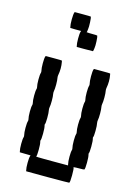

<svg xmlns="http://www.w3.org/2000/svg" viewBox="-125 -864 666 961"><g transform="rotate(15 208.0 -383.5)"><path d="M54.2 -546.9 55.7 -549.8H97.2Q138.7 -549.8 139.6 -548.8Q140.1 -548.3 141.1 -543Q147.5 -509.3 140.6 -473.1Q139.6 -466.3 140.6 -460.4Q143.1 -447.8 143.1 -425Q143.1 -402.3 140.6 -389.6Q139.6 -383.3 140.6 -377Q143.1 -364.3 143.1 -341.3Q143.1 -318.4 140.6 -306.2Q139.6 -299.8 140.6 -293.9Q143.6 -279.8 143.3 -251.7Q143.1 -223.6 139.6 -218.3Q139.2 -217.8 139.4 -216.1Q139.6 -214.4 140.1 -212.4Q143.6 -200.7 143.3 -170.7Q143.1 -140.6 139.6 -134.8Q139.2 -134.3 139.4 -132.6Q139.6 -130.9 140.1 -128.9Q143.6 -116.7 143.3 -86.9Q143.1 -57.1 139.6 -51.3Q139.2 -50.8 149.9 -50.5Q160.6 -50.3 180.7 -50Q200.7 -49.8 222.2 -49.8H305.2L304.2 -54.7Q300.8 -67.9 300.8 -93.5Q300.8 -119.1 304.2 -129.4Q305.2 -133.3 304.2 -137.7Q300.8 -150.9 300.8 -176.8Q300.8 -202.6 304.2 -212.9Q305.2 -216.8 304.2 -221.2Q300.8 -234.4 300.8 -260Q300.8 -285.6 304.2 -295.9Q305.2 -299.8 304.2 -304.7Q300.8 -317.9 300.8 -343.5Q300.8 -369.1 304.2 -379.4Q305.2 -383.3 304.2 -387.7Q300.8 -400.9 300.8 -426.8Q300.8 -452.6 304.2 -462.9Q305.2 -466.8 304.2 -471.2Q300.8 -484.9 300.8 -511.2Q300.8 -537.6 304.2 -546.9L305.7 -549.8H347.2Q388.7 -549.8 389.6 -548.8Q390.1 -548.3 391.1 -543Q397.5 -509.3 390.6 -473.1Q389.6 -466.3 390.6 -460.4Q393.1 -447.8 393.1 -425Q393.1 -402.3 390.6 -389.6Q389.6 -383.3 390.6 -377Q393.1 -364.3 393.1 -341.3Q393.1 -318.4 390.6 -306.2Q389.6 -299.8 390.6 -293.9Q393.6 -279.8 393.3 -251.7Q393.1 -223.6 389.6 -218.3Q389.2 -217.8 389.4 -216.1Q389.6 -214.4 390.1 -212.4Q393.6 -200.7 393.3 -170.7Q393.1 -140.6 389.6 -134.8Q389.2 -134.3 389.4 -132.6Q389.6 -130.9 390.1 -128.9Q393.6 -116.7 393.3 -86.9Q393.1 -57.1 389.6 -51.3Q388.2 -49.8 360.8 -49.8Q353.5 -49.8 347.2 -49.6Q340.8 -49.3 337.4 -48.8H334Q337.9 -42 337.6 -6.8Q337.4 28.3 333.5 32.2Q332.5 33.2 221.7 33.2L110.4 32.7L109.4 28.8Q106 16.1 106.2 -10.3Q106.4 -36.6 109.9 -46.4L110.8 -49.8L83 -50.3L55.2 -50.8L54.2 -54.7Q50.8 -67.4 50.8 -93.5Q50.8 -119.6 54.2 -129.4Q55.2 -133.3 54.2 -137.7Q50.8 -150.9 50.8 -176.8Q50.8 -202.6 54.2 -212.9Q55.2 -216.8 54.2 -221.2Q50.8 -234.4 50.8 -260Q50.8 -285.6 54.2 -295.9Q55.2 -299.8 54.2 -304.7Q50.8 -317.9 50.8 -343.5Q50.8 -369.1 54.2 -379.4Q55.2 -383.3 54.2 -387.7Q50.8 -400.9 50.8 -426.8Q50.8 -452.6 54.2 -462.9Q55.2 -466.8 54.2 -471.2Q50.8 -484.9 50.8 -511.2Q50.8 -537.6 54.2 -546.9ZM137.7 -796.9 138.7 -799.8H180.7Q221.7 -799.8 222.7 -798.8Q225.1 -794.4 226.3 -770.3Q227.5 -746.1 225.6 -733.9Q225.1 -732.9 224.9 -729.5Q224.6 -726.1 224.6 -724.6Q223.6 -718.8 222.7 -717.8H226.1Q229.5 -717.3 235.8 -717Q242.2 -716.8 250 -716.8Q276.9 -716.8 278.3 -715.3Q280.8 -710.9 282 -686.8Q283.2 -662.6 281.2 -650.4Q280.8 -648.9 280.3 -645.5Q279.8 -642.1 279.8 -641.1Q278.8 -635.3 277.8 -634.3Q277.3 -633.8 235.4 -633.8H193.8L192.9 -637.7Q189.5 -650.4 189.5 -676.8Q189.5 -703.1 192.9 -712.9L194.3 -716.8H166.5L138.2 -717.3L137.2 -721.2Q133.8 -733.9 134 -761Q134.3 -788.1 137.7 -796.9Z"/></g></svg>

Font: VT323
Style: Regular
Weight: 400
Monospace: yes
Version: Version 001.002